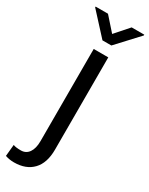

<svg xmlns="http://www.w3.org/2000/svg" viewBox="-279 -774 802 1031"><g transform="rotate(30 122.0 -258.0)"><path d="M174.3 -528.3V43.5Q174.3 126.5 132.8 169.9Q91.3 213.4 17.1 213.4Q-11.7 213.4 -37.1 204.6L-30.3 132.8Q-15.6 139.2 17.1 139.2Q48.8 139.2 66.4 113.8Q84 88.4 84 43.5V-528.3ZM129.4 -647.5 202.6 -730.5H280.8V-725.6L156.7 -591.8H101.6L-21 -725.6V-730.5H55.7Z"/></g></svg>

Font: Roboto
Style: Regular
Weight: 400
Designer: Google
Version: Version 2.001047; 2015